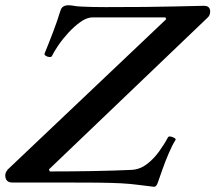

<svg xmlns="http://www.w3.org/2000/svg" viewBox="-47 -693 818 729"><path d="M536 16 479 9Q450 5 413.5 3Q377 1 323.5 0.5Q270 0 190 0H0Q-27 0 -27 -28Q-27 -38 -17 -50L584 -620L581 -627H305Q283 -627 259 -610Q235 -593 212.5 -568.5Q190 -544 173.5 -519.5Q157 -495 150 -480Q148 -476 140.5 -476.5Q133 -477 127 -481Q121 -485 122 -489Q140 -533 155.5 -574Q171 -615 183 -654Q189 -673 213 -673Q224 -673 239 -670Q244 -669 262.5 -668Q281 -667 305.5 -666.5Q330 -666 354 -666Q521 -666 617.5 -668.5Q714 -671 727 -671Q751 -671 751 -649Q751 -633 738 -623L139 -50L142 -42Q223 -42 306 -43.5Q389 -45 453 -48Q485 -50 511 -70Q537 -90 557.5 -118.5Q578 -147 591 -172Q594 -176 601.5 -174.5Q609 -173 615.5 -169Q622 -165 619 -161Q607 -142 593.5 -110.5Q580 -79 569.5 -49Q559 -19 553 -2Q547 18 536 16Z"/></svg>

Font: Junicode
Style: Bold Italic
Weight: 700
Italic angle: -11°
Designer: Peter S. Baker
Version: Version 2.100; ttfautohint (v1.8.4)